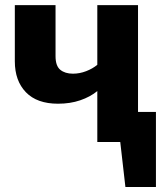

<svg xmlns="http://www.w3.org/2000/svg" viewBox="-20 -565 655 764"><path d="M600.5 -119.5V179H479L458.5 0H367.2V-202.6Q339 -179.5 299.2 -165.9Q259.5 -152.3 210.8 -152.3Q127.2 -152.3 83.1 -197.9Q39 -243.6 39 -321V-544.6H201V-341.5Q201 -302.6 220 -287.2Q239 -271.8 270.3 -271.8Q296.9 -271.8 322.8 -281.8Q348.7 -291.8 367.2 -307.2V-544.6H529.2V-119.5Z"/></svg>

Font: FiraCode Nerd Font
Style: Bold
Weight: 700
Designer: Carrois Corporate, Edenspiekermann AG, Nikita Prokopov
Foundry: Carrois Corporate, Edenspiekermann AG, Nikita Prokopov
Version: Version 6.002;Nerd Fonts 2.1.0